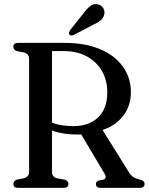

<svg xmlns="http://www.w3.org/2000/svg" viewBox="-20 -907 718 927"><path d="M612 -461.5Q612 -396.5 575 -348.2Q538 -300 475 -279.5L603 -74.5Q612.5 -59 623.8 -52Q635 -45 652 -41Q667 -37 672.5 -32Q678 -27 678 -19Q678 0 654.5 0H466Q443 0 443 -19Q443 -30 457 -35.5L478.5 -39.5Q498.5 -45 484.5 -69L372 -258Q362 -257.5 351 -257.5Q283 -257.5 231 -277V-77Q231 -52.5 256 -46L293 -39.5Q310.5 -33.5 310.5 -19Q310.5 0 287 0H67.5Q44.5 0 44.5 -19Q44.5 -34 62.5 -40L94 -46Q120.5 -53 120.5 -77V-624Q120.5 -647 94 -654L62.5 -660Q44.5 -666 44.5 -681Q44.5 -700 67.5 -700H290Q392.5 -700 464.5 -669Q536.5 -638 574.2 -584.2Q612 -530.5 612 -461.5ZM231 -660.5V-315Q255 -305.5 281.8 -301.8Q308.5 -298 332.5 -298Q410 -298 454 -340.5Q498 -383 498 -461.5Q498 -519 472.2 -564Q446.5 -609 399 -634.8Q351.5 -660.5 286.5 -660.5ZM383.5 -843Q400.5 -866 416.5 -878.2Q432.5 -890.5 452.5 -886Q470.5 -882 478.8 -867.5Q487 -853 483.5 -838Q479.5 -820 465.8 -808.8Q452 -797.5 430 -787.5L335.5 -738Q322 -732 315 -740.5Q311.5 -745 313.2 -750.5Q315 -756 318 -761Z"/></svg>

Font: Fraunces 72pt Soft
Style: Regular
Weight: 400
Version: Version 1.000;[b76b70a41]